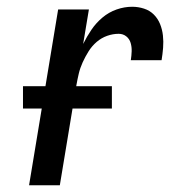

<svg xmlns="http://www.w3.org/2000/svg" viewBox="-20 -548 540 568"><path d="M66 0 152 -520H243L226 -418Q237 -440 250.5 -460Q264 -480 283 -496Q302 -512 325 -520Q348 -528 371 -528Q389 -528 406 -522.5Q423 -517 435 -505Q447 -493 453.5 -477Q460 -461 462 -443Q464 -425 462.5 -406.5Q461 -388 458 -370H367Q369 -383 369.5 -396Q370 -409 366.5 -421Q363 -433 353.5 -440.5Q344 -448 331 -448Q314 -448 297 -442Q280 -436 266 -424Q252 -412 242 -396Q232 -380 224.5 -363.5Q217 -347 213 -330Q209 -313 206 -296L157 0ZM311 -227H48V-293H311Z"/></svg>

Font: Iosevka Term Curly Md Obl
Style: Regular
Weight: 500
Italic angle: -9°
Designer: Belleve Invis
Foundry: Belleve Invis
Version: Version 32.3.0